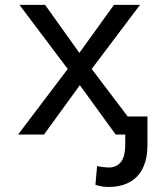

<svg xmlns="http://www.w3.org/2000/svg" viewBox="-20 -548 640 782"><path d="M303.2 -332.5 163.6 -528.3H59.1L255.9 -267.1L53.7 0H159.2L305.2 -201.2L451.2 0H555.7L353.5 -267.1L550.3 -528.3H444.3ZM580.6 -73.7H490.2V43.5Q490.2 64.9 486.1 81.5Q481.9 98.1 474.1 109.9Q465.3 121.6 452.6 127.9Q439.9 134.3 423.3 134.3Q416.5 134.3 400.4 132.6Q384.3 130.9 375.5 127.9L368.7 204.6Q382.8 209.5 395.8 211.4Q408.7 213.4 423.3 213.4Q464.8 213.4 496.3 199.7Q527.8 186 547.4 160.2Q563.5 139.2 572 109.6Q580.6 80.1 580.6 43.5Z"/></svg>

Font: RobotoMono Nerd Font
Style: Regular
Weight: 400
Monospace: yes
Designer: Google
Version: Version 3.000;Nerd Fonts 3.2.1